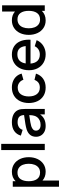

<svg xmlns="http://www.w3.org/2000/svg" viewBox="1092 -1868 1015 3240"><g transform="rotate(-90 1600.0 -247.5)"><path d="M568 -270.5Q568 -189.5 538 -124.5Q508 -59.5 452.5 -22.2Q397 15 323.5 15Q234.5 15 174.5 -38V240H69.5V-540H162.5V-491.5Q192 -522 232 -538.5Q272 -555 321.5 -555Q396 -555 451.8 -518.2Q507.5 -481.5 537.8 -416.8Q568 -352 568 -270.5ZM457 -270.5Q457 -325 440.5 -368Q424 -411 390 -435.8Q356 -460.5 305.5 -460.5Q234 -460.5 198.2 -409.2Q162.5 -358 162.5 -270.5Q162.5 -182 198.8 -130.8Q235 -79.5 309 -79.5Q357.5 -79.5 390.8 -104.5Q424 -129.5 440.5 -172.5Q457 -215.5 457 -270.5Z M688 0V-735H792.5V0Z M1382 -332.5V0H1289.5V-78.5Q1256 -31 1208.2 -8Q1160.5 15 1095 15Q1037 15 996 -6.8Q955 -28.5 933.8 -65.2Q912.5 -102 912.5 -147Q912.5 -266.5 1040 -307Q1078.5 -318.5 1127.2 -326.8Q1176 -335 1262.5 -347L1279 -349Q1276.5 -406 1248 -432.2Q1219.5 -458.5 1157 -458.5Q1111.5 -458.5 1077 -437.5Q1042.5 -416.5 1029.5 -373.5L932 -403.5Q952 -475 1009.2 -515Q1066.5 -555 1158 -555Q1232.5 -555 1285.5 -529.5Q1338.5 -504 1363 -452Q1374.5 -427.5 1378.2 -399.8Q1382 -372 1382 -332.5ZM1267 -177.5Q1277 -206.5 1278 -262L1265 -260Q1192 -249.5 1155.8 -243Q1119.5 -236.5 1090.5 -228Q1055.5 -216 1035.8 -197Q1016 -178 1016 -148Q1016 -114.5 1040.8 -92.5Q1065.5 -70.5 1113.5 -70.5Q1156 -70.5 1188.5 -85.8Q1221 -101 1240.8 -125.5Q1260.5 -150 1267 -177.5Z M1482 -270Q1482.5 -353.5 1514.2 -418.2Q1546 -483 1605.2 -519Q1664.5 -555 1744.5 -555Q1803 -555 1851.2 -535Q1899.5 -515 1932.2 -478Q1965 -441 1978.5 -390.5L1874.5 -360.5Q1859 -405.5 1823.8 -431Q1788.5 -456.5 1743 -456.5Q1669 -456.5 1631.2 -405.8Q1593.5 -355 1593 -270Q1593.5 -184 1632 -133.8Q1670.5 -83.5 1743 -83.5Q1792 -83.5 1823.8 -106.2Q1855.5 -129 1872.5 -173.5L1978.5 -148.5Q1952 -69 1891 -27Q1830 15 1743 15Q1662 15 1603.2 -21.5Q1544.5 -58 1513.5 -122.5Q1482.5 -187 1482 -270Z M2147.5 -240.5Q2154 -164.5 2193 -124Q2232 -83.5 2300 -83.5Q2348.5 -83.5 2384.5 -105.5Q2420.5 -127.5 2440.5 -169.5L2543 -137Q2512 -65.5 2448 -25.2Q2384 15 2305 15Q2225 15 2164 -20.2Q2103 -55.5 2069.2 -119.2Q2035.5 -183 2035.5 -265.5Q2035.5 -353 2068.5 -418.5Q2101.5 -484 2161.5 -519.5Q2221.5 -555 2300 -555Q2377.5 -555 2434 -520.5Q2490.5 -486 2520.8 -421.8Q2551 -357.5 2551 -270Q2551 -260.5 2550 -240.5ZM2150 -322H2443Q2435 -393.5 2400.8 -428Q2366.5 -462.5 2304 -462.5Q2237.5 -462.5 2198.8 -426.8Q2160 -391 2150 -322Z M3130.5 -720V0H3037.5V-49.5Q3007.5 -18.5 2967 -1.8Q2926.5 15 2876.5 15Q2803 15 2747.5 -22.2Q2692 -59.5 2662 -124.5Q2632 -189.5 2632 -270.5Q2632 -352 2662.2 -416.8Q2692.5 -481.5 2748.2 -518.2Q2804 -555 2878.5 -555Q2966.5 -555 3025.5 -503V-720ZM3037.5 -270.5Q3037.5 -358 3001.8 -409.2Q2966 -460.5 2894.5 -460.5Q2844 -460.5 2810 -435.8Q2776 -411 2759.5 -368Q2743 -325 2743 -270.5Q2743 -215.5 2759.5 -172.5Q2776 -129.5 2809.2 -104.5Q2842.5 -79.5 2891 -79.5Q2965 -79.5 3001.2 -130.8Q3037.5 -182 3037.5 -270.5Z"/></g></svg>

Font: Manrope KiralyPet SmBd KiralyPet
Style: Regular
Weight: 600
Designer: Mikhail Sharanda
Foundry: Mikhail Sharanda
Version: Version 4.502